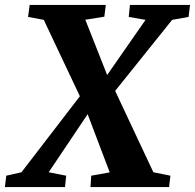

<svg xmlns="http://www.w3.org/2000/svg" viewBox="-52 -763 795 783"><path d="M-32 0 -26.5 -46.5 35.5 -60.5 274.5 -371.5 382.5 -453.5 541.5 -682 473 -694 478 -743H723L717 -694L650 -682L415 -389L306 -298L146.5 -60.5L218 -46.5L213 0ZM317 0 320 -46.5 395.5 -60 305.5 -297 274.5 -369 126.5 -682 62.5 -694 69 -743H379.5L373.5 -695L296 -682.5L386 -454.5L418 -391.5L573.5 -60.5L643 -46.5L637.5 0Z"/></svg>

Font: Merriweather 28pt ExtraBold
Style: Italic
Weight: 800
Italic angle: -7.8°
Version: Version 2.101